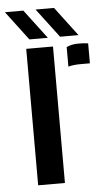

<svg xmlns="http://www.w3.org/2000/svg" viewBox="-82 -804 478 841"><g transform="rotate(-5 156.5 -384.0)"><path d="M51.3 0V-600H169V0ZM228.5 -506.3V-592.1Q249.3 -603.1 281.5 -603.1Q292.9 -603.1 304 -602.4Q315.2 -601.6 323.6 -600.4V-512.6H282.9Q250.1 -512.6 228.5 -506.3ZM68.8 -640 -27.8 -768H53.2L149.9 -640ZM203.7 -640 107 -768H188.1L284.6 -640Z"/></g></svg>

Font: Big Shoulders Stencil Text Thin
Style: Regular
Weight: 100
Designer: Patric King
Foundry: XO Type Co
Version: Version 2.001